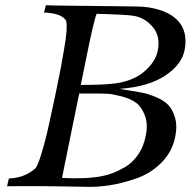

<svg xmlns="http://www.w3.org/2000/svg" viewBox="-20 -713 751 737"><path d="M689 -523Q679 -466 614.5 -423Q550 -380 440 -372Q447 -370 477.5 -365.5Q508 -361 529.5 -356.5Q551 -352 580.5 -339.5Q610 -327 626.5 -309.5Q643 -292 652 -261Q661 -230 653 -190Q642 -132 601 -90Q560 -48 504.5 -28.5Q449 -9 399 -1.5Q349 6 305 4Q107 0 7 2L14 -28Q74 -30 115 -66Q124 -75 137 -116.5Q150 -158 160 -200.5Q170 -243 179.5 -289Q189 -335 190 -337Q190 -339 197.5 -373.5Q205 -408 211.5 -443Q218 -478 226 -523.5Q234 -569 235.5 -594Q237 -619 234 -633Q218 -662 149 -665L156 -693Q162 -692 255 -691Q348 -690 438 -689Q528 -688 531 -687Q619 -678 660.5 -636Q702 -594 689 -523ZM585 -516Q597 -572 567.5 -608Q538 -644 495 -652Q466 -657 351 -660Q346 -649 335.5 -604.5Q325 -560 309 -480Q293 -400 290 -387Q382 -387 424 -393Q493 -403 534.5 -439Q576 -475 585 -516ZM539 -190Q549 -236 536 -270Q523 -304 501 -319.5Q479 -335 445 -343.5Q411 -352 395 -353Q379 -354 362 -354H360H284L218 -30Q310 -25 372 -37Q392 -41 412.5 -48.5Q433 -56 460.5 -72Q488 -88 509.5 -118.5Q531 -149 539 -190Z"/></svg>

Font: GFS Artemisia
Style: Italic
Weight: 400
Italic angle: -12°
Designer: Takis Katsoulidis and George D. Matthiopoulos
Foundry: George Matthiopoulos and Takis Katsoulidis
Version: Version 1.0